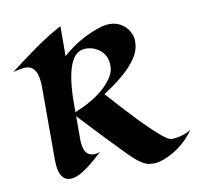

<svg xmlns="http://www.w3.org/2000/svg" viewBox="-72 -561 671 637"><g transform="rotate(-10 263.5 -242.0)"><path d="M75.7 -305.7Q75.7 -378.9 32.7 -378.9Q20 -378.9 -9.3 -371.6Q10.7 -386.7 33 -403.6Q55.2 -420.4 78.1 -436.5Q127.9 -471.7 170.9 -494.1L170.4 -393.1Q225.1 -441.9 292 -464.8Q314.5 -472.7 331.5 -472.7Q348.6 -472.7 362.1 -466.8Q375.5 -460.9 385.3 -451.2Q406.2 -429.2 406.2 -401.9Q406.2 -374.5 392.6 -352.3Q378.9 -330.1 358.9 -310.5Q330.6 -282.2 275.4 -246.6Q282.2 -239.3 297.1 -222.7Q312 -206.1 330.8 -185.5Q349.6 -165 370.8 -143.1Q392.1 -121.1 411.1 -103Q455.1 -61.5 468.8 -61.5Q502.9 -61.5 536.1 -80.6Q494.1 -22.9 433.1 0.5Q412.6 8.3 397.2 8.3Q381.8 8.3 372.8 4.9Q363.8 1.5 355.5 -3.9Q339.4 -14.6 312 -42Q254.9 -99.6 170.4 -190.9V-140.6Q170.4 -129.4 170.2 -115Q169.9 -100.6 172.9 -87.4Q179.7 -56.2 207 -56.2Q217.3 -56.2 228.5 -61Q218.3 -52.2 204.8 -40Q191.4 -27.8 176.3 -16.6Q140.1 10.3 116.7 10.3Q75.7 10.3 75.7 -60.1ZM239.3 -406.2Q170.4 -406.2 170.4 -230V-204.6Q259.8 -240.2 296.9 -293.5Q311.5 -314.5 311.5 -334.2Q311.5 -354 305.7 -366.5Q299.8 -378.9 290 -387.7Q268.6 -406.2 239.3 -406.2Z"/></g></svg>

Font: Fondamento
Style: Regular
Weight: 400
Version: Version 1.000